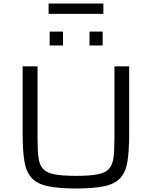

<svg xmlns="http://www.w3.org/2000/svg" viewBox="-20 -1066 866 1094"><path d="M414 8Q312 8 251 -5.5Q190 -19 159.5 -53Q129 -87 119 -147.5Q109 -208 109 -303V-688H194V-271Q194 -207 199.5 -166.5Q205 -126 225.5 -103.5Q246 -81 291 -72.5Q336 -64 414 -64Q491 -64 535.5 -72.5Q580 -81 600.5 -103.5Q621 -126 626.5 -166.5Q632 -207 632 -271V-688H716V-303Q716 -208 706.5 -147.5Q697 -87 667 -53Q637 -19 576.5 -5.5Q516 8 414 8ZM263 -807V-886H339V-807ZM490 -807V-886H565V-807ZM257 -987V-1046H569V-987Z"/></svg>

Font: Saira Expanded
Style: Regular
Weight: 400
Width: 7
Designer: Hector Gatti with collaboration of the Omnibus-Type team
Foundry: Omnibus-Type
Version: Version 1.100; ttfautohint (v1.8.3)